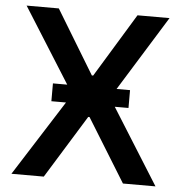

<svg xmlns="http://www.w3.org/2000/svg" viewBox="-52 -777 782 827"><g transform="rotate(5 339.0 -363.5)"><path d="M169 -727.3H29.8L233.7 -403.4H171.9V-326.3H235.1L27.7 0H167.6L335.9 -272.7H341.6L509.9 0H650.6L446 -326.3H505.3V-403.4H447.1L647.7 -727.3H509.2L341.6 -452.1H335.9Z"/></g></svg>

Font: Magic Ui Pro Semi Bold
Style: Regular
Weight: 600
Designer: Stefan Endress, Andreas Faust
Version: Version 1.000;FEAKit 1.0